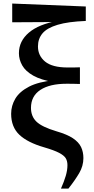

<svg xmlns="http://www.w3.org/2000/svg" viewBox="-20 -845 535 1094"><path d="M327.4 229.5Q344.9 190 354.6 157.4Q364.3 124.7 364.3 96.1Q364.3 72.6 354.5 56.5Q344.7 40.5 316.6 25.8Q288.6 11.1 232.6 -5.3Q137.1 -32.7 90.3 -77.1Q43.5 -121.5 43.5 -196.8Q43.5 -242.5 67.3 -282.8Q91.1 -323 145.4 -351.2Q199.7 -379.3 290.1 -388.1L288.3 -376.8Q214.2 -389.1 169.9 -413.9Q125.7 -438.7 106.7 -472.3Q87.8 -505.9 87.8 -541.6Q87.8 -610.6 144.4 -658.9Q200.9 -707.2 310.4 -726.5L298 -709.6V-719.5L49.6 -718V-824.8L468.8 -808V-725.6Q368.7 -721.8 308.5 -703.8Q248.4 -685.9 222.3 -655.1Q196.3 -624.3 196.3 -580.4Q196.3 -527.6 237.1 -494Q278 -460.5 365.4 -460.5Q378.8 -460.5 398.7 -460.5Q418.6 -460.5 435.4 -461.5V-366.5Q416.5 -367.5 394.9 -367.6Q373.2 -367.8 359.4 -367.8Q263.3 -367.8 209.9 -332.6Q156.5 -297.3 156.5 -230.4Q156.5 -181.9 187.8 -151.8Q219.1 -121.6 301.4 -97Q362.6 -79.3 395.6 -57.2Q428.5 -35.1 441.9 -7.2Q455.2 20.8 455.2 55.7Q455.2 100.4 431.4 141.2Q407.6 181.9 369.9 229.5Z"/></svg>

Font: Noto Serif SC ExtraLight
Style: Regular
Weight: 200
Designer: Ryoko NISHIZUKA 西塚涼子 (kana & ideographs); Frank Grießhammer (Latin, Greek & Cyrillic); Wenlong ZHANG 张文龙 (bopomofo); San
Foundry: Adobe
Version: Version 2.002-H1;hotconv 1.1.0;makeotfexe 2.6.0